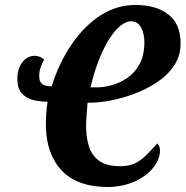

<svg xmlns="http://www.w3.org/2000/svg" viewBox="-20 -745 748 774"><path d="M418 9Q290 9 227.5 -59Q165 -127 165 -243Q165 -267 166.5 -289Q168 -311 172 -335Q141 -335 113 -342Q85 -349 67.5 -369Q50 -389 50 -426Q50 -468 70 -494Q90 -520 120 -520Q140 -520 158 -505Q150 -491 144 -474.5Q138 -458 138 -438Q138 -417 149 -407Q160 -397 188 -397Q219 -494 270 -568Q321 -642 386 -683.5Q451 -725 526 -725Q609 -725 658.5 -687Q708 -649 708 -570Q708 -520 682 -481Q656 -442 614 -414Q572 -386 523 -367.5Q474 -349 427 -340Q380 -331 344 -331H333Q331 -306 329 -279Q327 -252 327 -239Q327 -192 338.5 -155Q350 -118 380 -96.5Q410 -75 465 -75Q499 -75 523 -86Q547 -97 568 -118Q589 -139 615 -167Q618 -163 621.5 -156Q625 -149 625 -140Q625 -104 599 -70.5Q573 -37 526.5 -15Q480 7 418 9ZM374 -393Q398 -393 430 -401.5Q462 -410 492.5 -430.5Q523 -451 542.5 -486.5Q562 -522 562 -576Q562 -610 548.5 -634.5Q535 -659 508 -659Q481 -659 450 -626.5Q419 -594 391.5 -534Q364 -474 345 -393Z"/></svg>

Font: Noto Serif ExtraCondensed ExtraBold
Style: Italic
Weight: 800
Width: 2
Italic angle: -12°
Designer: Monotype Design Team
Foundry: Monotype Imaging Inc.
Version: Version 2.013